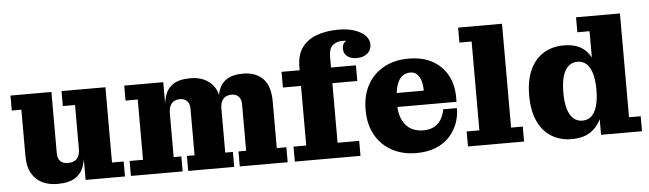

<svg xmlns="http://www.w3.org/2000/svg" viewBox="-47 -908 3710 1098"><g transform="rotate(-5 1808.0 -359.0)"><path d="M244 9Q195 9 157 -9.5Q119 -28 97 -66.5Q75 -105 75 -165V-432H20V-518H255V-165Q255 -135 271 -120Q287 -105 313 -105Q332 -105 348 -111.5Q364 -118 373.5 -135Q383 -152 383 -181L411 -182Q411 -124 397 -81Q383 -38 346.5 -14.5Q310 9 244 9ZM406 0V-159L383 -155V-432H313V-518H565V-86H632V0Z M666 0V-86H743V-432H673V-518H897V-344L919 -347V-86H963V0ZM995 0V-86H1039V-352Q1039 -382 1024 -397.5Q1009 -413 984 -413Q966 -413 951.5 -406Q937 -399 928 -382Q919 -365 919 -335L893 -334Q893 -393 905.5 -436Q918 -479 953 -503Q988 -527 1054 -527Q1125 -527 1170 -486Q1215 -445 1215 -356V-86H1259V0ZM1291 0V-86H1335V-352Q1335 -382 1320 -397.5Q1305 -413 1280 -413Q1263 -413 1248 -406Q1233 -399 1224 -382Q1215 -365 1215 -335L1200 -334Q1200 -393 1212.5 -436Q1225 -479 1259 -503Q1293 -527 1357 -527Q1427 -527 1469 -485.5Q1511 -444 1511 -352V-86H1566V0Z M1607 0V-86H1680V-536L1860 -582V-86H1984V0ZM1576 -428V-518H2003V-428ZM1680 -536Q1680 -605 1710.5 -647.5Q1741 -690 1795.5 -710Q1850 -730 1923 -730L1937 -664Q1903 -664 1881.5 -644.5Q1860 -625 1860 -581ZM2011 -559Q1979 -559 1958 -574.5Q1937 -590 1937 -620Q1937 -649 1959 -662Q1981 -675 2012 -675L2005 -649Q1995 -656 1978 -660Q1961 -664 1937 -664L1923 -730Q1973 -730 2012 -717Q2051 -704 2073.5 -681.5Q2096 -659 2096 -629Q2096 -597 2072.5 -578Q2049 -559 2011 -559Z M2305 12Q2226 12 2165.5 -20.5Q2105 -53 2070.5 -113.5Q2036 -174 2036 -259Q2036 -344 2070.5 -404.5Q2105 -465 2165.5 -497.5Q2226 -530 2305 -530L2309 -450Q2282 -450 2261.5 -434Q2241 -418 2229.5 -380.5Q2218 -343 2218 -276Q2218 -201 2253.5 -157.5Q2289 -114 2356 -114Q2394 -114 2419.5 -129Q2445 -144 2459.5 -169.5Q2474 -195 2478 -224H2557Q2557 -176 2540.5 -133.5Q2524 -91 2492.5 -58Q2461 -25 2414 -6.5Q2367 12 2305 12ZM2126 -260V-340H2377L2558 -287V-260ZM2377 -340Q2377 -374 2369 -398.5Q2361 -423 2346 -436.5Q2331 -450 2309 -450L2305 -530Q2387 -530 2443 -498.5Q2499 -467 2528.5 -412.5Q2558 -358 2558 -287Z M2601 0V-86H2674V-596H2604V-682H2856V-86H2923V0Z M3197 10Q3131 10 3081 -20.5Q3031 -51 3003 -111Q2975 -171 2975 -259Q2975 -348 3003 -407.5Q3031 -467 3080.5 -497.5Q3130 -528 3196 -528Q3270 -528 3311 -494Q3352 -460 3369 -399.5Q3386 -339 3386 -260L3396 -258Q3397 -182 3377.5 -121Q3358 -60 3314 -25Q3270 10 3197 10ZM3266 -90Q3297 -90 3318 -109Q3339 -128 3350 -166Q3361 -204 3361 -259Q3361 -315 3350 -352.5Q3339 -390 3318 -409Q3297 -428 3266 -428Q3236 -428 3214.5 -409Q3193 -390 3182 -352.5Q3171 -315 3171 -259Q3171 -204 3182 -166Q3193 -128 3214.5 -109Q3236 -90 3266 -90ZM3365 0V-127L3380 -264L3351 -381V-596H3281V-682H3533V-86H3600V0Z"/></g></svg>

Font: Montagu Slab
Style: Bold
Weight: 700
Designer: Florian Karsten
Foundry: Florian Karsten
Version: Version 1.000